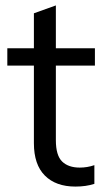

<svg xmlns="http://www.w3.org/2000/svg" viewBox="-20 -681 390 708"><path d="M186 -439V-164Q186 -108 209 -85.5Q232 -63 274 -63Q302 -63 328 -72V-3Q297 7 258 7Q186 7 145.5 -33.5Q105 -74 105 -153V-439H7V-503H105V-632L186 -661V-503H330V-439Z"/></svg>

Font: Muli-Regular
Style: Regular
Weight: 400
Version: Version 2.000